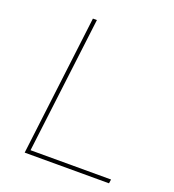

<svg xmlns="http://www.w3.org/2000/svg" viewBox="-129 -802 819 903"><g transform="rotate(20 280.5 -351.0)"><path d="M202 -702 118 -20H521L518 0H96L182 -702Z"/></g></svg>

Font: Josefin Sans Thin
Style: Italic
Weight: 200
Italic angle: -7°
Designer: Santiago Orozco
Foundry: Typemade
Version: Version 2.000